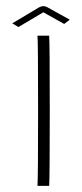

<svg xmlns="http://www.w3.org/2000/svg" viewBox="-20 -605 267 625"><path d="M207 -541 189 -527 121 -565 40 -517 20 -529 107 -581Q115 -585 121 -585Q127 -585 133 -582ZM140 -489Q142 -469 142 -246Q142 -24 140 0H102Q104 -28 104 -248Q104 -471 102 -489Z"/></svg>

Font: Vibes
Style: Regular
Weight: 400
Designer: AbdElmomen Kadhim
Version: Version 1.100